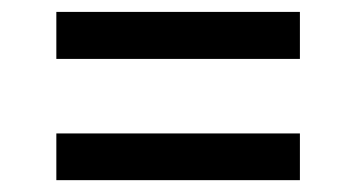

<svg xmlns="http://www.w3.org/2000/svg" viewBox="-20 -496 589 321"><path d="M481.4 -476.1H74.2V-397.5H481.4ZM481.4 -272.9H74.2V-194.8H481.4Z"/></svg>

Font: Nahid
Style: Regular
Weight: 400
Foundry: DejaVu fonts team - Redesigned by Saber Rastikerdar
Version: Version 0.3.0